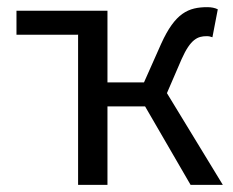

<svg xmlns="http://www.w3.org/2000/svg" viewBox="-20 -516 651 536"><path d="M198 0H280V-219H385L512 0H602L446 -256L487 -351C512 -407 532 -415 557 -415C564 -415 567 -414 573 -412L588 -490C580 -494 570 -496 559 -496C506 -496 469 -480 430 -394L382 -286H280V-486H26V-419H197L198 -420Z"/></svg>

Font: DAIFUKU Sans
Style: Regular
Weight: 400
Designer: Original font ‘Source Han Sans JP’ : Paul D. Hunt
Foundry: Daifuku
Version: Version 1.000